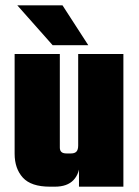

<svg xmlns="http://www.w3.org/2000/svg" viewBox="-20 -702 524 722"><path d="M35 -499H205V-147Q205 -136 211 -130.5Q217 -125 230 -125H247Q261 -125 267.5 -132Q274 -139 274 -155V-182H280V-92Q280 -50 256.5 -25Q233 0 186 0H168Q97 0 66 -34Q35 -68 35 -124ZM274 -499H444V0H277V-95H274ZM215 -682 312 -532H178L45 -682Z"/></svg>

Font: Teko Variable Light
Style: Regular
Weight: 300
Designer: Manushi Parikh, Jonny Pinhorn
Foundry: Indian Type Foundry
Version: Version 3.000